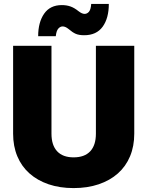

<svg xmlns="http://www.w3.org/2000/svg" viewBox="-20 -945 753 981"><path d="M356 16Q285 16 228 -3.5Q171 -23 130.5 -59Q90 -95 68.5 -146.5Q47 -198 47 -262V-711H243V-262Q243 -203 272 -172Q301 -141 356 -141Q412 -141 441 -172Q470 -203 470 -262V-711H666V-262Q666 -198 644.5 -146.5Q623 -95 582.5 -59Q542 -23 484.5 -3.5Q427 16 356 16ZM410 -765Q384 -765 367.5 -772Q351 -779 330 -797Q314 -810 300 -810Q288 -810 278 -799Q268 -788 265 -760H175Q175 -831 205.5 -875Q236 -919 296 -919Q320 -919 340 -912Q360 -905 381 -888Q399 -874 412 -874Q425 -874 434.5 -885Q444 -896 446 -925H536Q536 -852 504.5 -808.5Q473 -765 410 -765Z"/></svg>

Font: Geist Black
Style: Regular
Weight: 400
Designer: Basement.studio, Andrés Briganti, Mateo Zaragoza
Foundry: Basement.studio, Vercel, Andrés Briganti, Guido Ferreyra, Mateo Zaragoza
Version: Version 1.401